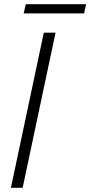

<svg xmlns="http://www.w3.org/2000/svg" viewBox="-20 -896 431 916"><path d="M93 -832 103 -876H391L381 -832ZM32 0 189 -740H245L88 0Z"/></svg>

Font: Be Vietnam Pro ExtraLight
Style: Italic
Weight: 200
Italic angle: -12°
Designer: Lam Bao, Tony Le, Vietanh Nguyen
Foundry: Yellow Type Foundry
Version: Version 1.002; ttfautohint (v1.8.3)